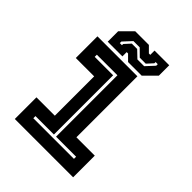

<svg xmlns="http://www.w3.org/2000/svg" viewBox="-196 -784 887 887"><g transform="rotate(45 247.5 -340.0)"><path d="M57 0V-141.5H177V-398.5H57V-540H318V-141.5H438V0ZM115 -63H380.5V-77H249.5V-478H115V-464H235.5V-77H115ZM108 -556V-624L164 -680H253L281 -652H290V-680H386V-612L330 -556H241L213 -584H204V-556ZM152 -591H166V-599L193 -628.5H228L263 -595H307L345 -636V-646H331V-638L304 -608.5H265L231 -642H190L152 -601Z"/></g></svg>

Font: Tourney Thin
Style: Regular
Weight: 100
Designer: Tyler Finck
Foundry: Etcetera Type Co
Version: Version 1.015